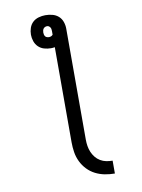

<svg xmlns="http://www.w3.org/2000/svg" viewBox="-101 -803 803 1088"><g transform="rotate(-10 300.0 -259.0)"><path d="M470 217Q441 217 412.5 211.5Q384 206 358.5 193Q333 180 313 159Q293 138 280.5 112Q268 86 263.5 57.5Q259 29 259 0V-547Q253 -546 247.5 -545.5Q242 -545 237 -545Q217 -545 198 -550.5Q179 -556 165 -569.5Q151 -583 144.5 -602Q138 -621 138 -640Q138 -660 144.5 -679Q151 -698 165 -711Q179 -724 198.5 -729.5Q218 -735 237 -735Q257 -735 277 -730Q297 -725 312 -712Q327 -699 334 -679.5Q341 -660 341 -640V0Q341 18 344 36.5Q347 55 354 71.5Q361 88 372.5 102.5Q384 117 400 126.5Q416 136 434 139.5Q452 143 470 143ZM237 -609Q243 -609 249 -611.5Q255 -614 259 -619V-640Q259 -646 258 -651.5Q257 -657 254 -661.5Q251 -666 246.5 -669Q242 -672 236 -672Q230 -672 224.5 -669.5Q219 -667 215.5 -662.5Q212 -658 210.5 -652Q209 -646 209 -640Q209 -634 210.5 -628Q212 -622 215.5 -617.5Q219 -613 225 -611Q231 -609 237 -609Z"/></g></svg>

Font: Iosevka HT Extended
Style: Regular
Weight: 400
Width: 7
Monospace: yes
Designer: Belleve Invis
Foundry: Belleve Invis
Version: Version 32.3.0; ttfautohint (v1.8.4)